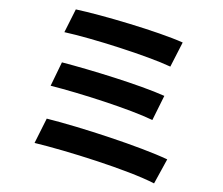

<svg xmlns="http://www.w3.org/2000/svg" viewBox="-56 -847 1112 957"><g transform="rotate(5 500.0 -368.0)"><path d="M285 -783 238 -665C379 -647 663 -583 779 -540L830 -665C704 -709 416 -767 285 -783ZM239 -514 193 -393C342 -369 598 -311 713 -267L762 -392C636 -436 382 -490 239 -514ZM188 -228 138 -102C298 -78 614 -9 749 47L804 -78C667 -129 359 -201 188 -228Z"/></g></svg>

Font: Noto Sans CJK TC
Style: Bold
Weight: 700
Designer: Ryoko NISHIZUKA 西塚涼子 (kana, bopomofo & ideographs); Paul D. Hunt (Latin, Greek & Cyrillic); Sandoll Communications 산돌커뮤니
Foundry: Adobe
Version: Version 2.004;hotconv 1.0.118;makeotfexe 2.5.65603